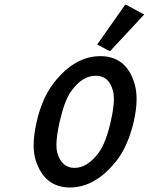

<svg xmlns="http://www.w3.org/2000/svg" viewBox="-20 -785 631 814"><path d="M232.9 -268.6Q219.2 -208 219.2 -170.4Q219.2 -151.4 222.7 -137.7Q241.2 -73.2 295.9 -73.2Q350.6 -73.2 398.4 -137.7Q428.7 -178.7 449.2 -268.6Q462.9 -328.6 462.9 -366.2Q462.9 -386.2 459 -399.4Q442.4 -463.9 385.7 -463.9Q328.6 -463.9 281.7 -398.4Q253.4 -358.9 232.9 -268.6ZM135.3 -268.1Q158.7 -370.6 208.5 -434.1Q296.9 -546.9 405.3 -546.9Q513.7 -546.9 549.3 -434.1Q559.1 -403.3 559.1 -364.7Q559.1 -322.3 546.9 -268.6Q522 -164.1 473.6 -103Q384.3 9.8 276.4 9.8Q169.9 9.8 132.3 -102.5Q122.6 -132.3 122.6 -168.9Q122.6 -211.9 135.3 -268.1ZM510.3 -764.6H515.1L591.3 -723.6L447.8 -569.3H442.9L392.1 -596.2Z"/></svg>

Font: Nova Script
Style: Regular
Weight: 400
Italic angle: -13°
Version: Version 2.001